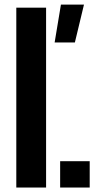

<svg xmlns="http://www.w3.org/2000/svg" viewBox="-20 -834 430 854"><path d="M52.5 0V-800H185V0ZM247.5 0V-117H379V0ZM223 -645 251 -813.5H353.5L313 -645Z"/></svg>

Font: Big Shoulders Stencil Text Thin ExtraBold
Style: Regular
Weight: 800
Version: Version 2.001